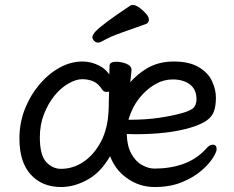

<svg xmlns="http://www.w3.org/2000/svg" viewBox="-20 -733 940 771"><path d="M388 -566Q381 -562 373 -562Q365 -562 358 -569Q351 -576 351 -584.5Q351 -593 364 -607Q391 -636 504 -711Q507 -713 513 -713Q525 -713 539.5 -702.5Q554 -692 566 -678.5Q578 -665 578 -654Q578 -642 567 -637Q518 -619 470 -602.5Q422 -586 388 -566ZM379 -469Q403 -457 419 -434Q420 -459 420 -469Q420 -485 447 -485Q465 -485 485 -478Q508 -469 508 -453V-451Q508 -446 506 -429.5Q504 -413 503 -403Q534 -437 571 -459Q617 -486 678 -486Q739 -486 777 -464Q815 -442 831 -408Q847 -374 847 -341.5Q847 -309 839.5 -287Q832 -265 810.5 -249.5Q789 -234 747 -221Q659 -194 521 -194L489 -195Q490 -148 507 -116.5Q524 -85 550 -70.5Q576 -56 600 -56Q663 -56 715.5 -74.5Q768 -93 807 -135Q821 -152 834 -152Q850 -152 850 -134Q850 -123 835 -99Q820 -75 789 -48Q758 -21 711 -1.5Q664 18 601 18Q538 18 488 -19Q443 -51 422 -106Q387 -44 336 -14Q281 18 225 18Q149 18 103.5 -32Q58 -82 58 -176Q58 -240 80 -295.5Q102 -351 138.5 -394Q175 -437 219.5 -461.5Q264 -486 311 -486Q347 -486 379 -469ZM418 -365Q413 -364 408 -364Q397 -364 392 -371Q375 -398 354.5 -406.5Q334 -415 310 -415Q286 -415 255.5 -398Q225 -381 199 -349Q173 -317 156.5 -274.5Q140 -232 140 -182Q140 -110 165.5 -82.5Q191 -55 225 -55Q273 -55 315 -83Q357 -111 385 -163.5Q413 -216 416 -289V-290Q417 -303 417 -324.5Q417 -346 418 -365ZM769 -335Q769 -374 742.5 -394Q716 -414 674 -414Q639 -414 608.5 -397.5Q578 -381 554 -355.5Q530 -330 516 -302.5Q502 -275 496 -252Q566 -252 619 -260Q672 -268 710 -278.5Q748 -289 758.5 -301.5Q769 -314 769 -335Z"/></svg>

Font: Moon Stars Kai
Style: Bold
Weight: 700
Designer: GuiWonder
Version: Version 1.101